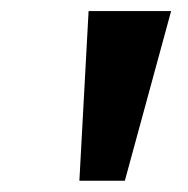

<svg xmlns="http://www.w3.org/2000/svg" viewBox="-20 -747 335 342"><path d="M121.4 -425.1 137.8 -727.3H284.8L202.4 -425.1Z"/></svg>

Font: Karasuma Gothic
Style: Bold Italic
Weight: 700
Italic angle: 9.39998°
Designer: Rasmus Andersson / Ryoko Nishizuka
Foundry: Genbu
Version: Version 1.00